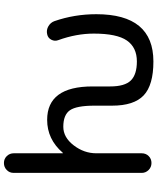

<svg xmlns="http://www.w3.org/2000/svg" viewBox="68 -858 800 976"><g transform="rotate(-90 468.0 -370.0)"><path d="M77.1 -49.8V-700.2Q77.1 -721.7 91.8 -735.8Q106.4 -750 127.4 -750Q148.4 -750 162.6 -735.4Q176.8 -720.7 176.8 -700.2V-451.2Q176.8 -450.2 177.7 -450.2Q178.7 -450.2 179.7 -451.2Q248 -530.3 346.7 -530.3Q516.6 -530.3 516.6 -299.8V-210Q516.6 -135.7 546.9 -105Q577.1 -74.2 643.6 -74.2Q714.8 -74.2 750 -125Q785.2 -175.8 785.2 -293Q785.2 -381.8 752 -473.6Q745.1 -491.2 753.9 -508.8Q762.7 -526.4 782.2 -530.3Q803.7 -535.2 822.8 -523.9Q841.8 -512.7 848.6 -493.2Q883.8 -391.6 883.8 -280.3Q883.8 9.8 643.6 9.8Q523.4 9.8 471.2 -39.6Q418.9 -88.9 418.9 -200.2V-290Q418.9 -380.9 395.5 -414.6Q372.1 -448.2 311.5 -448.2Q257.8 -448.2 217.3 -395.5Q176.8 -342.8 176.8 -280.3V-49.8Q176.8 -28.3 162.6 -14.2Q148.4 0 127.4 0Q106.4 0 91.8 -14.6Q77.1 -29.3 77.1 -49.8Z"/></g></svg>

Font: Rounded Mgen+ 2p medium
Style: Regular
Weight: 500
Designer: [Source Han Sans]
Ryoko NISHIZUKA  (kana & ideographs); Paul D. Hunt (Latin, Greek & Cyrillic); Wenlong ZHANG  (bopomofo
Version: Version 1.059.20150602